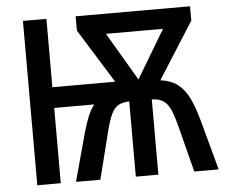

<svg xmlns="http://www.w3.org/2000/svg" viewBox="-51 -772 973 831"><g transform="rotate(-5 435.5 -357.0)"><path d="M804 -714V-652L648 -406Q696 -400 725.5 -376Q755 -352 773.5 -312Q792 -272 807 -217L866 0H760L708 -203Q696 -249 684 -275.5Q672 -302 653.5 -314Q635 -326 604 -327V0H506V-327Q476 -326 458 -315.5Q440 -305 427.5 -278.5Q415 -252 403 -203L352 0H246L303 -209Q314 -248 326 -277.5Q338 -307 354 -327H180V0H78V-714H180V-417H453L307 -652V-714ZM679 -627H431L554 -418Z"/></g></svg>

Font: Noto Sans Condensed Medium
Style: Regular
Weight: 500
Width: 3
Designer: Monotype Design Team
Foundry: Monotype Imaging Inc.
Version: Version 2.013; ttfautohint (v1.8.4.7-5d5b)